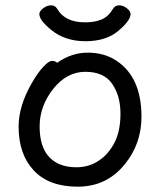

<svg xmlns="http://www.w3.org/2000/svg" viewBox="-20 -684 602 722"><path d="M471 -631Q471 -607 425 -568Q379 -529 301.5 -529Q224 -529 172 -572Q128 -608 128 -631Q128 -642 142.5 -653Q157 -664 172 -664Q187 -664 195 -651Q224 -600 300 -600Q337 -600 362.5 -611Q388 -622 405 -651Q413 -664 428 -664Q443 -664 457 -653Q471 -642 471 -631ZM176 -455Q187 -455 195 -448Q249 -486 310 -486Q371 -486 416 -457Q512 -395 512 -245Q512 -143 449 -66Q381 18 272.5 18Q164 18 107 -43Q50 -104 50 -208Q50 -287 101 -374Q121 -409 142 -432Q163 -455 176 -455ZM267 -55Q314 -55 351 -79.5Q388 -104 410.5 -147.5Q433 -191 433 -257Q433 -323 402 -368.5Q371 -414 301 -414Q231 -414 180 -349.5Q129 -285 129 -208.5Q129 -132 165 -93.5Q201 -55 267 -55Z"/></svg>

Font: Moon Stars Kai
Style: Bold
Weight: 700
Designer: GuiWonder
Version: Version 1.101